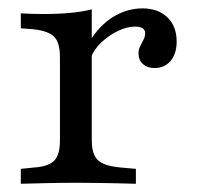

<svg xmlns="http://www.w3.org/2000/svg" viewBox="-20 -447 480 467"><path d="M164.5 -2.4Q124.2 -2.4 93.1 -1.6Q62.1 -0.8 30.6 0V-36.3L62.1 -39.5Q97.6 -41.9 111.7 -56Q125.8 -70.2 125.8 -105.6V-206.5H203.2V-105.6Q203.2 -82.3 210.1 -68.5Q216.9 -54.8 232.3 -48.4Q247.6 -41.9 274.2 -39.5L310.5 -36.3V0Q287.9 -0.8 265.3 -1.2Q242.7 -1.6 218.5 -2Q194.4 -2.4 164.5 -2.4ZM125.8 -206.5V-307.3Q125.8 -343.5 111.7 -357.7Q97.6 -371.8 61.3 -375.8L30.6 -378.2V-414.5Q45.2 -413.7 58.5 -413.3Q71.8 -412.9 87.1 -412.9Q121.8 -412.9 151.2 -415.7Q180.6 -418.5 203.2 -424.2V-414.5V-206.5ZM355.6 -281.5Q338.7 -281.5 327.8 -291.1Q316.9 -300.8 316.9 -316.9Q316.9 -327.4 321.4 -335.5Q325.8 -343.5 329.4 -351.2Q333.1 -358.9 333.1 -366.1Q333.1 -382.3 308.1 -382.3Q288.7 -382.3 266.9 -371.8Q245.2 -361.3 227 -344.4Q208.9 -327.4 200.8 -306.5L197.6 -345.2Q221 -384.7 254.8 -405.6Q288.7 -426.6 326.6 -426.6Q364.5 -426.6 387.1 -404.8Q409.7 -383.1 409.7 -346Q409.7 -316.9 395.2 -299.2Q380.6 -281.5 355.6 -281.5Z"/></svg>

Font: Playfair 9pt
Style: Regular
Weight: 400
Designer: Claus Eggers Sørensen
Foundry: Claus Eggers Sørensen
Version: Version 2.203